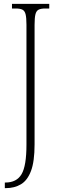

<svg xmlns="http://www.w3.org/2000/svg" viewBox="-20 -734 305 994"><path d="M5 240V211H8Q66 211 91.5 168Q117 125 117 15V-606Q117 -642 112.5 -660Q108 -678 96 -684Q84 -690 61 -690H42V-714H235V-690H215Q192 -690 180 -684Q168 -678 163.5 -660Q159 -642 159 -605V14Q159 102 140.5 151Q122 200 88.5 220Q55 240 10 240Z"/></svg>

Font: Noto Serif Myanmar ExtraCondensed ExtraLight
Style: Regular
Weight: 200
Width: 2
Designer: Ben Mitchell and the Monotype Design Team
Foundry: Monotype Imaging Inc.
Version: Version 2.106; ttfautohint (v1.8.4.7-5d5b)